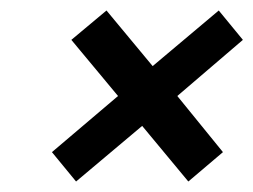

<svg xmlns="http://www.w3.org/2000/svg" viewBox="-20 -513 483 366"><path d="M125 -167 79 -223 205 -330 116 -437 183 -493 271 -387 397 -493 443 -437 318 -330 405 -223 339 -167 251 -273Z"/></svg>

Font: Cuprum Medium
Style: Italic
Weight: 500
Italic angle: -10°
Version: Version 3.000